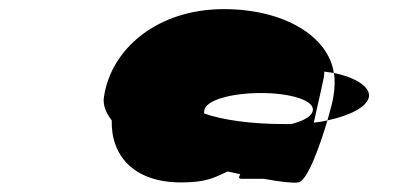

<svg xmlns="http://www.w3.org/2000/svg" viewBox="-20 -708 887 421"><path d="M208 -496C205 -478 212 -461 225 -444C223 -367 273 -308 377 -308C432 -308 449 -318 479 -332C489 -330 497 -328 507 -326C504 -321 502 -316 509 -316H558C595 -309 626 -306 633 -308C653 -308 681 -387 698 -444C689 -442 678 -440 668 -439C679 -487 689 -533 690 -538C691 -543 691 -547 691 -551C699 -550 705 -549 712 -548C700 -629 602 -688 471 -688C326 -688 224 -602 208 -496ZM428 -466C431 -488 486 -504 552 -504C617 -504 669 -488 666 -466C664 -453 646 -443 619 -436H602C530 -436 468 -445 428 -459C427 -461 428 -464 428 -466ZM712 -548C715 -532 714 -514 711 -496C710 -488 705 -468 698 -444C750 -455 786 -475 789 -496C792 -517 761 -538 712 -548Z"/></svg>

Font: Ampere
Style: SuExtIta
Weight: 400
Version: Version 1